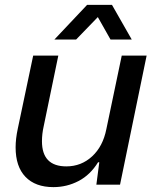

<svg xmlns="http://www.w3.org/2000/svg" viewBox="-20 -757 639 787"><path d="M44 -153Q44 -188 53 -230L116 -529H219L159 -239Q152 -208 152 -178Q152 -75 252 -75Q313 -75 357.5 -116Q402 -157 416 -228L479 -529H581L472 0H375L387 -92H382Q350 -40 302 -15Q254 10 199 10Q125 10 84.5 -32Q44 -74 44 -153ZM337 -737H439L520 -595H433L381 -687L292 -595H203Z"/></svg>

Font: Mona Sans Medium
Style: Italic
Weight: 500
Italic angle: -11.7°
Designer: Deni Anggara
Foundry: GitHub
Version: Version 2.000